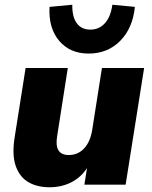

<svg xmlns="http://www.w3.org/2000/svg" viewBox="-20 -779 641 810"><path d="M189 11Q136 11 99 -11Q62 -33 46 -80Q30 -127 42 -201L88 -492H266L221 -204Q208 -125 270 -125Q309 -125 335 -153Q361 -181 369 -231L410 -492H588L510 0H336L347 -70Q321 -30 280 -9.5Q239 11 189 11ZM354 -553Q275 -553 229.5 -607Q184 -661 189 -750L285 -759Q284 -708 304 -681Q324 -654 361 -654Q398 -654 422.5 -681Q447 -708 454 -759L549 -750Q540 -660 487 -606.5Q434 -553 354 -553Z"/></svg>

Font: Nunito Sans Black
Style: Italic
Weight: 900
Italic angle: -9°
Designer: Vernon Adams
Foundry: Vernon Adams
Version: Version 3.006; ttfautohint (v1.8.3)